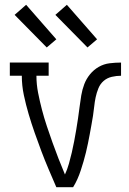

<svg xmlns="http://www.w3.org/2000/svg" viewBox="-20 -781 540 801"><path d="M215 0Q199 -37 183 -74.5Q167 -112 152.5 -150.5Q138 -189 124.5 -227.5Q111 -266 99.5 -305Q88 -344 79.5 -384Q71 -424 71 -465H21V-520H183V-465H132Q132 -429 139 -393.5Q146 -358 155 -323.5Q164 -289 175.5 -254.5Q187 -220 199 -186.5Q211 -153 224 -119.5Q237 -86 251 -53Q261 -75 267.5 -98Q274 -121 279.5 -144.5Q285 -168 289.5 -192Q294 -216 298 -239.5Q302 -263 305.5 -287Q309 -311 312 -335Q315 -359 319 -383Q323 -407 331.5 -429.5Q340 -452 355.5 -471Q371 -490 392 -502Q413 -514 437 -517Q461 -520 485 -520V-465Q466 -465 446.5 -460.5Q427 -456 412.5 -443.5Q398 -431 390.5 -412.5Q383 -394 379 -375Q375 -356 373 -336.5Q371 -317 368 -298Q365 -279 361.5 -260Q358 -241 354.5 -221.5Q351 -202 347 -183Q343 -164 338.5 -145Q334 -126 328.5 -107.5Q323 -89 317 -70.5Q311 -52 303 -34Q295 -16 285 0ZM345 -583 211 -719 259 -761 385 -617ZM175 -583 41 -719 89 -761 215 -617Z"/></svg>

Font: Iosevka Curly Slab Light
Style: Regular
Weight: 300
Monospace: yes
Designer: Belleve Invis
Foundry: Belleve Invis
Version: Version 22.1.2; ttfautohint (v1.8.4)